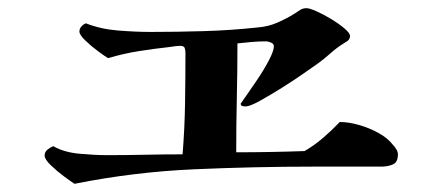

<svg xmlns="http://www.w3.org/2000/svg" viewBox="-20 -584 1040 469"><path d="M952 -207Q952 -188 940 -182.5Q928 -177 911 -177H749Q602 -177 454.5 -170.5Q307 -164 162 -135Q154 -140 136.5 -153Q119 -166 104 -180.5Q89 -195 89 -204Q89 -213 96 -218.5Q103 -224 110 -227Q136 -212 174 -208.5Q212 -205 241 -205Q288 -205 334 -206Q380 -207 426 -207Q431 -269 432 -331Q433 -393 433 -455Q433 -462 431 -467Q429 -472 421 -472Q414 -472 407 -471Q400 -470 393 -469Q356 -465 318.5 -459Q281 -453 244 -442Q237 -446 220 -458.5Q203 -471 188.5 -485Q174 -499 174 -507Q174 -514 179 -519.5Q184 -525 190 -527Q225 -513 268 -509.5Q311 -506 348 -506Q413 -506 479 -508Q545 -510 610 -517Q635 -519 657 -528.5Q679 -538 700 -551Q707 -556 713.5 -560Q720 -564 729 -564Q736 -564 753 -556.5Q770 -549 789 -537.5Q808 -526 821.5 -514.5Q835 -503 835 -496Q835 -489 829 -484Q826 -482 823.5 -480.5Q821 -479 818 -477Q802 -467 787.5 -454Q773 -441 758 -430Q748 -423 723 -405.5Q698 -388 668.5 -369.5Q639 -351 614.5 -337.5Q590 -324 580 -324Q576 -324 572 -325Q568 -326 568 -331Q568 -331 580 -348Q592 -365 608.5 -389.5Q625 -414 637 -437Q649 -460 649 -471Q649 -477 642 -480Q635 -483 630 -483Q613 -483 595 -481.5Q577 -480 560 -478Q560 -411 558.5 -345Q557 -279 557 -212Q640 -212 724 -215Q748 -229 769.5 -247.5Q791 -266 810 -286Q831 -286 856 -279Q881 -272 904 -259.5Q927 -247 940 -230Q944 -226 948 -219.5Q952 -213 952 -207Z"/></svg>

Font: Kaisei HarunoUmi
Style: Bold
Weight: 700
Designer: Font-Kai, 金井和夫
Foundry: KAZUO KANAI
Version: Version 5.003